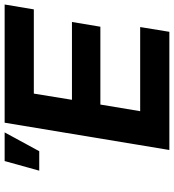

<svg xmlns="http://www.w3.org/2000/svg" viewBox="20 -788 768 848"><g transform="rotate(-90 404.0 -364.0)"><path d="M165.5 0 286.1 -727.5H808.1L786.6 -598.6H414.6L387.2 -430.2H731L710 -304.7H366.2L336.9 -128.9H708.5L687.5 0ZM74.2 -574.7 116.7 -727.5H243.2L160.2 -574.7Z"/></g></svg>

Font: Inter Display
Style: Bold Italic
Weight: 700
Italic angle: -9.39999°
Designer: Rasmus Andersson
Foundry: rsms
Version: Version 4.000;git-a52131595